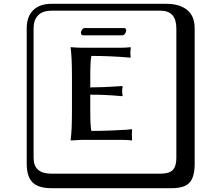

<svg xmlns="http://www.w3.org/2000/svg" viewBox="-20 -774 1140 1006"><path d="M621 -589H416Q404 -589 404 -603Q404 -610 410 -618.5Q416 -627 423 -627H630Q641 -627 641 -614Q641 -606 635 -597.5Q629 -589 621 -589ZM453 -191Q453 -110 459 -88Q504 -88 557 -90Q610 -92 640 -94L671 -97L672 -94Q672 -91 671.5 -81.5Q671 -72 671 -68Q671 -64 671.5 -55Q672 -46 672 -41L671 -38Q653 -41 626 -41H405L350 -38V-41Q357 -88 357 -191V-374Q357 -475 350 -524L351 -527Q380 -524 405 -524H618Q645 -524 663 -527L665 -524Q663 -504 663 -498Q663 -487 665 -475L663 -472Q560 -481 459 -481Q453 -459 453 -374V-316Q517 -316 620 -323L623 -321Q620 -310 620 -297Q620 -282 623 -272L620 -270Q538 -278 453 -278ZM249 -718Q204 -718 180 -694Q156 -670 156 -625V53Q156 136 249 136H821Q866 136 885 117Q904 98 904 53V-625Q904 -718 821 -718ZM1000 84Q1000 153 973.5 182.5Q947 212 881 212H249Q181 212 150.5 181.5Q120 151 120 84V-625Q120 -687 154 -720.5Q188 -754 249 -754H851Q921 -754 960.5 -722Q1000 -690 1000 -625Z"/></svg>

Font: Libertinus Keyboard
Style: Regular
Weight: 700
Designer: Philipp H. Poll
Foundry: Khaled Hosny
Version: Version 6.7